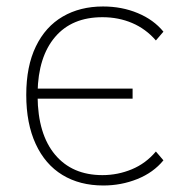

<svg xmlns="http://www.w3.org/2000/svg" viewBox="-20 -568 557 596"><path d="M61.5 -273.4Q61.5 -362.3 91.3 -423.8Q121.1 -485.4 174.8 -516.6Q228.5 -547.9 299.8 -547.9Q358.4 -547.9 407.7 -527.3Q457 -506.8 487.3 -469.7L463.9 -442.4Q432.6 -478.5 390.1 -496.6Q347.7 -514.6 297.9 -514.6Q203.1 -514.6 150.9 -453.1Q98.6 -391.6 96.7 -281.2L87.9 -293H391.6V-261.7H86.9L96.7 -268.6Q97.7 -151.4 150.9 -87.9Q204.1 -24.4 297.9 -24.4Q345.7 -24.4 389.2 -42.5Q432.6 -60.5 463.9 -97.7L487.3 -70.3Q456.1 -32.2 406.2 -12.2Q356.4 7.8 300.8 7.8Q227.5 7.8 173.8 -24.9Q120.1 -57.6 90.8 -121.1Q61.5 -184.6 61.5 -273.4Z"/></svg>

Font: Min Sans VF VF
Style: Regular
Weight: 400
Designer: Jinseong-Kim, NotoSansCJK, Nunito
Foundry: Jinseong-Kim
Version: Version 1.420;Glyphs 3.1.2 (3151)